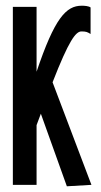

<svg xmlns="http://www.w3.org/2000/svg" viewBox="-20 -647 353 672"><path d="M25 0H108V-209C113 -223 118 -236 123 -249L214 5L300 0L164 -359C221 -505 245 -537 265 -537C281 -537 286 -535 297 -528V-621C290 -626 276 -627 266 -627C211 -627 171 -583 108 -396V-623H25Z"/></svg>

Font: Inconsolata ExtraCondensed
Style: Bold
Weight: 700
Width: 2
Monospace: yes
Designer: Raph Levien, Cyreal, Brenton Simpson
Foundry: Raph Levien, Cyreal, Google
Version: Version 3.100